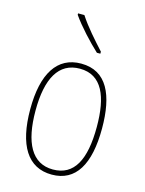

<svg xmlns="http://www.w3.org/2000/svg" viewBox="-117 -834 689 914"><g transform="rotate(15 227.5 -377.0)"><path d="M183 -764H152V-757C186 -708 244 -646 287 -606H304V-616C264 -660 216 -713 183 -764ZM404 -264C404 -428 356 -537 229 -537C111 -537 50 -440 50 -265C50 -88 110 10 229 10C347 10 404 -87 404 -264ZM76 -265C76 -423 125 -512 229 -512C339 -512 378 -413 378 -265C378 -102 332 -15 228 -15C124 -15 76 -107 76 -265Z"/></g></svg>

Font: Noto Sans Arabic UI Cn Th
Style: Regular
Weight: 100
Width: 3
Designer: Monotype Design Team, Nadine Chahine and Nizar Qandah
Foundry: Monotype Imaging Inc.
Version: Version 2.010